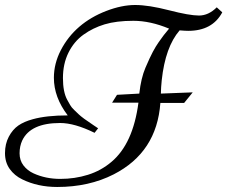

<svg xmlns="http://www.w3.org/2000/svg" viewBox="-36 -724 906 765"><path d="M827.6 -694.8 849.6 -674.8Q810.1 -601.1 713.9 -601.1Q702.1 -601.1 679.7 -603Q622.6 -537.1 608.4 -404.3Q605.5 -376.5 605 -351.1L731.9 -356L697.8 -314H603Q588.9 -117.2 417 -29.3Q318.4 21 191.9 21Q114.3 21 52.7 -9.3Q21.5 -24.4 2.7 -50.8Q-16.1 -77.1 -16.1 -113.8Q-16.1 -150.4 -1 -179.2Q14.2 -208 37.1 -223.9Q60.1 -239.7 94.7 -249Q149.4 -264.2 233.9 -264.2Q178.7 -336.4 178.7 -414.1Q178.7 -470.7 206.5 -524.4Q234.4 -578.1 280 -617.4Q325.7 -656.7 387.5 -680.4Q449.2 -704.1 502.7 -704.1Q556.2 -704.1 637.5 -683.1Q718.8 -662.1 756.8 -662.1Q794.9 -662.1 827.6 -694.8ZM52.7 -164.6Q42 -141.6 42 -113.3Q42 -85 57.6 -64.7Q73.2 -44.4 97.7 -33.2Q146 -11.2 204.1 -11.2Q262.2 -11.2 314.5 -27.6Q366.7 -43.9 408.2 -79.1Q494.1 -151.4 515.6 -314.9H410.6L430.2 -346.2L519 -351.1Q525.9 -413.1 543.5 -454.1Q561 -495.1 573 -517.6Q585 -540 596.7 -556.6Q616.2 -585 637.7 -609.9Q563 -641.1 495.4 -641.1Q427.7 -641.1 380.9 -627Q334 -612.8 296.4 -585.7Q258.8 -558.6 236.8 -514.2Q214.8 -469.7 214.8 -413.1Q214.8 -357.4 231.9 -326.2Q238.8 -314 243.7 -305.2Q248.5 -296.4 260 -285.4Q271.5 -274.4 278.1 -268.1Q284.7 -261.7 299.8 -250.5Q319.8 -236.3 335.9 -225.6Q352.1 -214.8 353 -214.1Q354 -213.4 355 -212.9L340.8 -194.8Q261.2 -233.9 203.6 -233.9Q85.9 -233.9 52.7 -164.6Z"/></svg>

Font: Niconne
Style: Regular
Weight: 400
Designer: Vernon Adams
Foundry: Vernon Adams
Version: Version 1.002